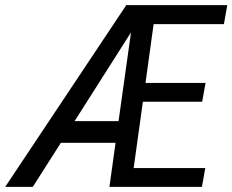

<svg xmlns="http://www.w3.org/2000/svg" viewBox="-75 -731 909 751"><path d="M216.8 -257.3H388.7L437.5 -604.5ZM714.8 0H353L377 -172.4H163.1L53.2 0H-54.7L418.9 -710.9H814L800.8 -636.7H525.9L494.1 -406.7H729L715.8 -333H483.9L447.8 -73.7H728Z"/></svg>

Font: MAUL Condensed Italic
Style: Condenced Regular Italic
Weight: 400
Italic angle: -12°
Designer: MAUL
Version: Version 1.0; 2020; ttfautohint (v1.8.3)